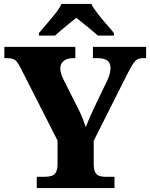

<svg xmlns="http://www.w3.org/2000/svg" viewBox="-20 -951 760 971"><path d="M166 0V-57H207Q226 -57 240.5 -61.5Q255 -66 263 -80Q271 -94 271 -122V-240L86 -604Q76 -624 67.5 -635.5Q59 -647 47.5 -652Q36 -657 15 -657H2V-714H361V-657H351Q320 -657 302.5 -643Q285 -629 285 -606Q285 -594 289 -579.5Q293 -565 300 -551L374 -404Q389 -375 397.5 -353Q406 -331 414 -308Q424 -335 437.5 -365.5Q451 -396 467 -429L523 -545Q534 -570 536.5 -584.5Q539 -599 539 -605Q539 -633 522.5 -645Q506 -657 471 -657H450V-714H719V-657H704Q686 -657 674.5 -650.5Q663 -644 652 -627Q641 -610 625 -579L454 -239V-121Q454 -93 461.5 -79.5Q469 -66 482 -61.5Q495 -57 510 -57H559V0ZM177 -784Q193 -803 215.5 -829Q238 -855 259.5 -882Q281 -909 291 -931H442Q453 -909 474 -882Q495 -855 518 -829Q541 -803 556 -784V-771H475Q463 -782 443 -798.5Q423 -815 402 -832Q381 -849 366 -861Q351 -849 330 -832Q309 -815 289.5 -798.5Q270 -782 258 -771H177Z"/></svg>

Font: Noto Serif Thai ExtraBold
Style: Regular
Weight: 800
Version: Version 2.001